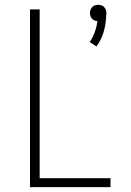

<svg xmlns="http://www.w3.org/2000/svg" viewBox="-20 -774 540 794"><path d="M379 -582 351 -600Q364 -619 372 -641.5Q380 -664 383 -687Q377 -687 370.5 -689.5Q364 -692 360 -697Q356 -702 354 -708Q352 -714 352 -721Q352 -727 354.5 -733.5Q357 -740 361.5 -745Q366 -750 372.5 -752Q379 -754 386 -754Q393 -754 399.5 -752Q406 -750 410.5 -745Q415 -740 417.5 -733.5Q420 -727 420 -721V-719L419 -707Q418 -674 408.5 -641.5Q399 -609 379 -582ZM104 0V-735H144V-37H437V0Z"/></svg>

Font: Iosevka Curly Extralight
Style: Regular
Weight: 200
Monospace: yes
Designer: Belleve Invis
Foundry: Belleve Invis
Version: Version 22.1.2; ttfautohint (v1.8.4)